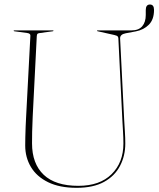

<svg xmlns="http://www.w3.org/2000/svg" viewBox="-20 -838 720 872"><path d="M536 -288 517.5 -665Q517 -669 514.5 -672.5Q512 -676 499.5 -679L423.5 -696Q420.5 -697 420.5 -698Q420.5 -700 423.5 -700H577.5Q610 -700 626 -718.8Q642 -737.5 642 -770V-792Q642 -817.5 661 -817.5Q679.5 -817.5 679.5 -793Q679.5 -749.5 656.2 -726Q633 -702.5 597 -695.5L551.5 -687Q524.5 -682 525.5 -663L544 -293Q545.5 -266 547.2 -239.5Q549 -213 549 -186Q549 -130.5 525.2 -84.8Q501.5 -39 452.8 -12Q404 15 328 15Q250.5 15 198.5 -10.5Q146.5 -36 120.5 -79.5Q94.5 -123 94.5 -177Q94.5 -192 95 -215.8Q95.5 -239.5 96.5 -263.8Q97.5 -288 98.5 -305L118 -676Q118.5 -686 104 -688L45 -696Q42 -697 42 -698Q42 -700 45 -700H220Q223 -700 223 -698Q223 -697 220 -696L161 -688Q153 -687 150.2 -684.5Q147.5 -682 147 -673L128.5 -308Q126.5 -270.5 126 -239.2Q125.5 -208 125.5 -187Q125.5 -94.5 178.5 -44.2Q231.5 6 336 6Q433 6 486.8 -47Q540.5 -100 540.5 -186Q540.5 -211.5 538.8 -239.2Q537 -267 536 -288Z"/></svg>

Font: Fraunces 144pt S000 Thin
Style: Regular
Weight: 100
Version: Version 1.000; ttfautohint (v1.8.3)